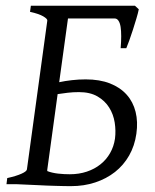

<svg xmlns="http://www.w3.org/2000/svg" viewBox="-20 -635 535 662"><path d="M252.4 -317.4Q231.4 -317.4 213.4 -315.2Q195.3 -313 178.7 -310.5L143.1 -50.8Q142.1 -47.4 143.6 -44.9Q150.9 -42 160.4 -39.8Q169.9 -37.6 180.4 -36.4Q190.9 -35.2 201.4 -34.7Q211.9 -34.2 220.7 -34.2Q252.4 -34.2 279.3 -43.2Q306.2 -52.2 326.4 -68.4Q346.7 -84.5 359.6 -107.2Q372.6 -129.9 376.5 -157.2Q379.9 -184.1 375.5 -212.4Q371.1 -240.7 356.4 -264.2Q341.8 -287.6 316.2 -302.5Q290.5 -317.4 252.4 -317.4ZM458.5 -603Q456.1 -590.3 450.4 -571.5Q444.8 -552.7 438.5 -533Q432.1 -513.2 425.8 -495.6Q419.4 -478 415.5 -468.8H396Q397.9 -491.2 397.9 -510Q397.9 -528.8 395.8 -542.5Q393.6 -556.2 388.4 -563.7Q383.3 -571.3 375.5 -571.3H214.4L184.1 -351.6Q204.6 -356 227.8 -358.6Q251 -361.3 275.4 -361.3Q323.7 -361.3 359.1 -347.4Q394.5 -333.5 416.7 -308.6Q439 -283.7 447.5 -249.3Q456.1 -214.8 450.2 -173.8Q444.3 -132.3 425.3 -98.9Q406.2 -65.4 376.5 -42Q346.7 -18.6 308.1 -5.9Q269.5 6.8 225.1 6.8Q215.3 6.8 202.1 6.6Q189 6.3 173.8 5.9Q158.7 5.4 142.3 4.9Q126 4.4 110.8 3.4Q74.7 2 34.7 0H2.4L4.9 -21Q35.6 -27.8 53.7 -35.9Q71.8 -43.9 72.8 -50.8L143.1 -564Q144 -569.8 129.2 -578.6Q114.3 -587.4 83.5 -594.2L86.4 -615.2H445.3Z"/></svg>

Font: Gentium Plus Cyr
Style: Italic
Weight: 400
Italic angle: -8°
Designer: J. Victor Gaultney, Annie Olsen, Iska Routamaa, Becca Hirsbrunner
Foundry: SIL International
Version: Version 5.000